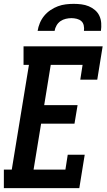

<svg xmlns="http://www.w3.org/2000/svg" viewBox="-30 -975 552 995"><path d="M-10 0V-96H31L120 -639H92V-735H502L474 -562H386L398 -639H233L199 -430H372L356 -334H183L144 -96H309L321 -173H409L381 0ZM165 -815Q168 -835 176.5 -855.5Q185 -876 199 -893Q213 -910 231.5 -922.5Q250 -935 270 -942.5Q290 -950 311 -952.5Q332 -955 352 -955Q372 -955 392 -952.5Q412 -950 430 -942.5Q448 -935 462.5 -922.5Q477 -910 485 -893Q493 -876 494.5 -855.5Q496 -835 493 -815H405Q407 -829 404 -843Q401 -857 391.5 -865.5Q382 -874 368 -877.5Q354 -881 340 -881Q326 -881 311 -877.5Q296 -874 283.5 -865.5Q271 -857 263 -843Q255 -829 253 -815Z"/></svg>

Font: Iosevka Curly Slab
Style: Bold Italic
Weight: 700
Italic angle: -9°
Monospace: yes
Designer: Belleve Invis
Foundry: Belleve Invis
Version: Version 22.1.2; ttfautohint (v1.8.4)